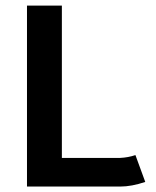

<svg xmlns="http://www.w3.org/2000/svg" viewBox="-20 -667 558 688"><path d="M76.7 1.5V-647H201.7V-101.1H409.7Q439.9 -102.5 465.3 -111.3L500.5 -15.1Q451.7 1.5 410.6 1.5Z"/></svg>

Font: Fantasque Sans Mono
Style: Bold
Weight: 700
Monospace: yes
Designer: Jany Belluz
Version: Version 1.8.0 ; ttfautohint (v1.8.2)